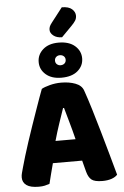

<svg xmlns="http://www.w3.org/2000/svg" viewBox="-68 -1125 763 1183"><g transform="rotate(-5 313.5 -533.5)"><path d="M403 -126H222Q212 -90 204.5 -59Q197 -28 190 -1Q176 4 160.5 7.5Q145 11 123 11Q72 11 47.5 -6.5Q23 -24 23 -55Q23 -69 27 -83Q31 -97 36 -116Q43 -143 55.5 -183.5Q68 -224 83 -270.5Q98 -317 115 -365.5Q132 -414 147 -457.5Q162 -501 174.5 -535.5Q187 -570 194 -588Q211 -598 245.5 -607Q280 -616 315 -616Q365 -616 403.5 -601.5Q442 -587 453 -555Q471 -504 492 -435Q513 -366 534 -292.5Q555 -219 575 -147.5Q595 -76 610 -21Q598 -7 574 1.5Q550 10 517 10Q468 10 449 -6Q430 -22 421 -57ZM314 -459Q300 -418 283 -368Q266 -318 250 -261H374Q360 -318 345.5 -368.5Q331 -419 320 -459ZM360 -1078Q403 -1078 423 -1060Q443 -1042 443 -1019Q443 -1002 434.5 -988.5Q426 -975 408 -957L346 -894Q313 -894 293 -910Q273 -926 273 -946Q273 -956 276.5 -965.5Q280 -975 291 -989ZM189 -754Q189 -800 224.5 -831.5Q260 -863 321 -863Q386 -863 422 -831.5Q458 -800 458 -754Q458 -708 422 -677Q386 -646 321 -646Q260 -646 224.5 -677Q189 -708 189 -754ZM290 -754Q290 -740 299.5 -731.5Q309 -723 322 -723Q337 -723 346.5 -731.5Q356 -740 356 -754Q356 -768 346.5 -776.5Q337 -785 322 -785Q309 -785 299.5 -776.5Q290 -768 290 -754Z"/></g></svg>

Font: Baloo Thambi 2 ExtraBold
Style: Regular
Weight: 800
Designer: Aadarsh Rajan and Ek Type
Foundry: Ek Type
Version: Version 1.640;hotconv 1.0.111;makeotfexe 2.5.65597; ttfautoh